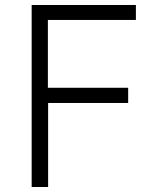

<svg xmlns="http://www.w3.org/2000/svg" viewBox="-20 -750 640 770"><path d="M107 0V-730H525V-670H172V-398H494V-337H173V0Z"/></svg>

Font: JetBrains Mono NL ExtraLight
Style: Regular
Weight: 200
Designer: Philipp Nurullin, Konstantin Bulenkov
Foundry: JetBrains
Version: Version 2.304; ttfautohint (v1.8.4.7-5d5b)